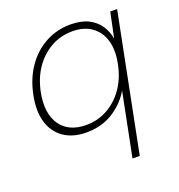

<svg xmlns="http://www.w3.org/2000/svg" viewBox="-128 -614 859 922"><g transform="rotate(-20 301.0 -153.5)"><path d="M463 -134Q432 -74 371.5 -33.5Q311 7 230 7Q160 7 114 -25Q68 -57 51 -114.5Q34 -172 50 -250Q66 -329 106 -386.5Q146 -444 204.5 -475.5Q263 -507 332 -507Q387 -507 423.5 -488.5Q460 -470 480.5 -439Q501 -408 507 -371L534 -500H569L430 200H393L460 -136ZM88 -250Q68 -147 109.5 -87Q151 -27 241 -27Q300 -27 350 -55Q400 -83 434.5 -133Q469 -183 482 -250Q496 -317 481.5 -367Q467 -417 428 -445Q389 -473 330 -473Q270 -473 220.5 -445.5Q171 -418 136.5 -368.5Q102 -319 88 -250Z"/></g></svg>

Font: Albert Sans ExtraLight
Style: Italic
Weight: 250
Italic angle: -11.25°
Designer: Andreas Rasmussen
Foundry: a.Foundry
Version: Version 1.025